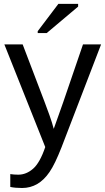

<svg xmlns="http://www.w3.org/2000/svg" viewBox="-20 -756 540 984"><path d="M93.3 207.5Q58.1 207.5 32.7 202.1V136.2Q51.3 139.2 73.7 139.2Q114.7 139.2 149.7 108.6Q184.6 78.1 211.9 -2.4L2.4 -528.3H96.2L207.5 -236.3Q219.7 -205.1 233.6 -165.5Q247.6 -126 255.4 -95.7Q267.6 -130.4 280 -164.6Q292.5 -198.7 304.2 -232.9L405.3 -528.3H498L294.9 0Q278.3 42 263.2 73.5Q248 105 233.9 125.5Q178.2 207.5 93.3 207.5ZM380.4 -722.2 219.2 -586.4H173.3V-596.2L279.3 -736.3H380.4Z"/></svg>

Font: Arimo Nerd Font
Style: Regular
Weight: 400
Designer: Steve Matteson
Foundry: Monotype Imaging Inc.
Version: Version 1.33;Nerd Fonts 3.2.1